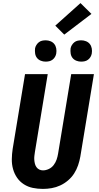

<svg xmlns="http://www.w3.org/2000/svg" viewBox="-20 -1215 640 1243"><path d="M258 8Q224 8 192.5 1.5Q161 -5 134.5 -22Q108 -39 90.5 -64.5Q73 -90 64.5 -120.5Q56 -151 56.5 -184.5Q57 -218 62 -251L142 -735H289L206 -231Q204 -218 202.5 -205Q201 -192 202 -179.5Q203 -167 206 -155Q209 -143 216 -133Q223 -123 234 -117.5Q245 -112 258 -112Q277 -112 296 -121Q315 -130 327.5 -146.5Q340 -163 346.5 -182Q353 -201 356 -220L441 -735H588L500 -201Q495 -173 485.5 -145Q476 -117 460 -92Q444 -67 420.5 -47Q397 -27 370 -14.5Q343 -2 314.5 3Q286 8 258 8ZM505 -816Q489 -816 474 -822Q459 -828 449.5 -840Q440 -852 437.5 -868.5Q435 -885 437 -902Q439 -913 445.5 -923.5Q452 -934 461.5 -941.5Q471 -949 482.5 -951.5Q494 -954 506 -954Q522 -954 537 -948Q552 -942 561.5 -930Q571 -918 574 -901.5Q577 -885 574 -868Q572 -857 566 -846.5Q560 -836 550 -828.5Q540 -821 528.5 -818.5Q517 -816 505 -816ZM275 -816Q259 -816 244 -822Q229 -828 219.5 -840Q210 -852 207.5 -868.5Q205 -885 207 -902Q209 -913 215.5 -923.5Q222 -934 231.5 -941.5Q241 -949 252.5 -951.5Q264 -954 276 -954Q292 -954 307 -948Q322 -942 331.5 -930Q341 -918 344 -901.5Q347 -885 344 -868Q342 -857 336 -846.5Q330 -836 320 -828.5Q310 -821 298.5 -818.5Q287 -816 275 -816ZM396 -991 338 -1049 501 -1195 572 -1125Z"/></svg>

Font: Iosevka Aile Heavy
Style: Italic
Weight: 900
Italic angle: -9°
Designer: Belleve Invis
Foundry: Belleve Invis
Version: Version 31.1.0; ttfautohint (v1.8.4)